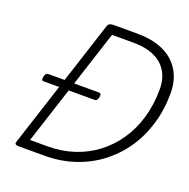

<svg xmlns="http://www.w3.org/2000/svg" viewBox="-205 -1461 1631 1658"><g transform="rotate(20 610.5 -632.5)"><path d="M147 0Q102 0 112 -28L504 -1238Q509 -1252 522 -1258.5Q535 -1265 556 -1265H774Q884 -1265 967 -1238Q1050 -1211 1106.5 -1160Q1163 -1109 1192 -1038Q1221 -967 1221 -880Q1221 -727 1180.5 -592.5Q1140 -458 1065 -349.5Q990 -241 886 -162.5Q782 -84 654 -42Q526 0 380 0ZM218 -85H380Q507 -85 620 -122Q733 -159 825 -229Q917 -299 983.5 -397Q1050 -495 1085.5 -617Q1121 -739 1121 -879Q1121 -950 1098 -1006Q1075 -1062 1030 -1101Q985 -1140 920 -1160Q855 -1180 772 -1180H573ZM158 -601Q140 -601 138 -612Q136 -623 139 -636Q142 -650 149 -662Q156 -674 175 -674H635Q654 -674 656 -662Q658 -650 655 -636Q652 -623 645 -612Q638 -601 620 -601Z"/></g></svg>

Font: Playwrite NL
Style: Regular
Weight: 400
Designer: Veronika Burian, José Scaglione
Foundry: TypeTogether
Version: Version 1.002